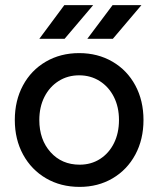

<svg xmlns="http://www.w3.org/2000/svg" viewBox="-20 -720 620 752"><path d="M38 -250Q38 -326 70 -385.5Q102 -445 159.5 -478.5Q217 -512 290 -512Q363 -512 420.5 -478.5Q478 -445 510 -385.5Q542 -326 542 -250Q542 -174 510 -114.5Q478 -55 421 -21.5Q364 12 292 12Q218 12 160.5 -21.5Q103 -55 70.5 -114.5Q38 -174 38 -250ZM292 -75Q337 -75 372 -97.5Q407 -120 426.5 -159.5Q446 -199 446 -250Q446 -301 426 -340.5Q406 -380 370.5 -402.5Q335 -425 290 -425Q245 -425 209.5 -402.5Q174 -380 154 -340.5Q134 -301 134 -250Q134 -173 178 -124Q222 -75 292 -75ZM421 -700H534L422 -568H322ZM232 -700H345L233 -568H134Z"/></svg>

Font: Oak Sans Medium
Style: Regular
Weight: 500
Designer: Erik Kennedy, Walven
Foundry: Erik Kennedy, Walven
Version: Version 1.000